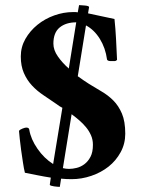

<svg xmlns="http://www.w3.org/2000/svg" viewBox="-20 -688 557 748"><path d="M225 -33Q237 -30 249 -30Q263 -30 279 -34Q295 -38 309 -48.5Q323 -59 332.5 -77Q342 -95 342 -124Q342 -144 334.5 -161Q327 -178 315 -192.5Q303 -207 288.5 -219.5Q274 -232 259 -243ZM277 -601Q237 -601 212.5 -581Q188 -561 188 -518Q188 -493 205.5 -468Q223 -443 248 -421ZM288 -668Q291 -668 297.5 -667.5Q304 -667 310.5 -666.5Q317 -666 322 -664.5Q327 -663 327 -660L323 -636Q349 -631 374.5 -625Q400 -619 426 -614Q430 -576 432 -537.5Q434 -499 436 -455Q432 -450 426 -450Q425 -450 420.5 -450Q416 -450 411 -450Q406 -450 402 -451.5Q398 -453 397 -456Q391 -501 369 -536.5Q347 -572 315 -589L283 -391Q295 -382 306.5 -374.5Q318 -367 327 -361Q351 -346 376 -331.5Q401 -317 421.5 -296.5Q442 -276 455 -245.5Q468 -215 468 -167Q468 -128 450 -95Q432 -62 403 -39Q374 -16 336 -3Q298 10 259 10Q248 10 238.5 9.5Q229 9 218 8L213 40Q210 40 203.5 39.5Q197 39 190.5 38Q184 37 179 35.5Q174 34 174 31L178 4Q152 0 127.5 -5Q103 -10 77 -15Q73 -31 69.5 -54.5Q66 -78 62.5 -102Q59 -126 57 -147Q55 -168 54 -178Q57 -183 67.5 -187Q78 -191 82 -191Q93 -191 94 -183Q100 -146 126 -108.5Q152 -71 187 -49L223 -268Q217 -271 211.5 -274.5Q206 -278 201 -282Q175 -300 149.5 -317Q124 -334 104.5 -355Q85 -376 73 -403.5Q61 -431 61 -468Q61 -505 79 -536.5Q97 -568 126 -591.5Q155 -615 191.5 -628Q228 -641 265 -641Q270 -641 274 -641Q278 -641 283 -640Z"/></svg>

Font: Vermiglione
Style: Bold
Weight: 700
Version: Version 1.000